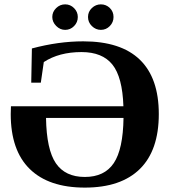

<svg xmlns="http://www.w3.org/2000/svg" viewBox="-20 -852 779 882"><path d="M354.5 -612.8Q251.5 -612.8 181.2 -566.9L167.5 -472.2H123.5L126.5 -629.4Q248.5 -662.1 362.3 -662.1Q535.2 -662.1 622.3 -577.9Q709.5 -493.7 709.5 -328.1Q709.5 -161.6 622.6 -75.9Q535.6 9.8 369.6 9.8Q204.1 9.8 116.7 -75.7Q29.3 -161.1 29.3 -328.1L30.3 -363.8H546.9Q542.5 -498 496.3 -555.4Q450.2 -612.8 354.5 -612.8ZM369.6 -39.1Q460 -39.1 502.7 -102.8Q545.4 -166.5 547.4 -310.1H191.4Q193.8 -164.6 236.8 -101.8Q279.8 -39.1 369.6 -39.1ZM443.4 -714.8Q419.9 -714.8 402.1 -732.2Q384.3 -749.5 384.3 -773.9Q384.3 -798.3 402.1 -815.2Q419.9 -832 443.4 -832Q467.3 -832 484.4 -815.4Q501.5 -798.8 501.5 -773.9Q501.5 -749.5 484.4 -732.2Q467.3 -714.8 443.4 -714.8ZM279.3 -714.8Q255.9 -714.8 238 -732.9Q220.2 -751 220.2 -773.9Q220.2 -797.4 237.8 -814.7Q255.4 -832 279.3 -832Q303.2 -832 320.3 -814.7Q337.4 -797.4 337.4 -773.9Q337.4 -749.5 320.3 -732.2Q303.2 -714.8 279.3 -714.8Z"/></svg>

Font: Liberation Serif
Style: Bold
Weight: 700
Designer: Steve Matteson
Foundry: Ascender Corporation
Version: Version 2.1.5